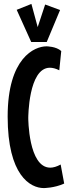

<svg xmlns="http://www.w3.org/2000/svg" viewBox="-20 -947 350 978"><path d="M289 -109C269 -98 251 -93 236 -93C124 -93 124 -346 124 -346C124 -346 124 -602 234 -602C248 -602 264 -598 282 -589L292 -687C266 -711 217 -711 217 -711C156 -711 19 -653 19 -353C19 -54 134 11 203 11C203 11 257 11 307 -12ZM286 -896 210 -924 172 -809 140 -927 65 -897 139 -733H218L286 -896Z"/></svg>

Font: Mouse Memoirs
Style: Regular
Weight: 400
Designer: Astigmatic (AOETI)
Foundry: Astigmatic (AOETI)
Version: Version 1.000